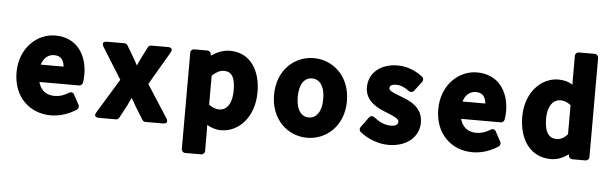

<svg xmlns="http://www.w3.org/2000/svg" viewBox="-55 -935 4327 1357"><g transform="rotate(5 2108.5 -256.0)"><path d="M55 -245C55 -70 173 37 322 37C390 37 454 13 504 -20C514 -27 518 -42 512 -53L473 -125C465 -140 449 -141 438 -134C405 -113 374 -102 337 -102C278 -102 238 -132 222 -191H504C514 -191 525 -199 528 -210C532 -225 534 -246 534 -270C534 -416 455 -528 306 -528C176 -528 55 -417 55 -245ZM221 -314C236 -365 271 -389 309 -389C354 -389 377 -367 383 -314Z M642 -13C617 27 664 25 664 25H784C792 25 802 20 806 12L858 -85V-86C866 -103 873 -119 882 -136C891 -121 902 -102 911 -85V-84L971 13C975 20 984 25 993 25H1117C1165 25 1138 -14 1138 -14L990 -244L1127 -478C1151 -518 1106 -516 1106 -516H987C978 -516 968 -510 964 -502L917 -409V-408C911 -395 905 -381 898 -367C891 -380 882 -396 875 -410L874 -411L819 -504C815 -510 807 -516 798 -516H674C626 -516 652 -478 652 -478L790 -256Z M1430 8C1461 26 1494 37 1529 37C1655 37 1764 -75 1764 -253C1764 -412 1686 -528 1546 -528C1497 -528 1452 -509 1413 -482L1411 -495C1409 -506 1398 -516 1386 -516H1291C1280 -516 1266 -506 1266 -491V194C1266 205 1276 219 1291 219H1406C1417 219 1431 209 1431 194V40ZM1431 -136V-342C1463 -371 1489 -383 1514 -383C1568 -383 1595 -347 1595 -252C1595 -147 1551 -108 1505 -108C1484 -108 1460 -114 1431 -136Z M1882 -245C1882 -69 2004 37 2140 37C2277 37 2399 -69 2399 -245C2399 -422 2277 -528 2140 -528C2004 -528 1882 -422 1882 -245ZM2050 -245C2050 -339 2088 -384 2140 -384C2192 -384 2231 -339 2231 -245C2231 -153 2192 -107 2140 -107C2088 -107 2050 -152 2050 -245Z M2511 -71C2504 -61 2504 -46 2515 -37C2567 6 2643 37 2717 37C2851 37 2933 -40 2933 -140C2933 -250 2841 -287 2775 -312C2714 -334 2690 -347 2690 -362C2690 -376 2696 -391 2737 -391C2768 -391 2798 -378 2830 -354C2840 -347 2856 -348 2865 -359L2918 -429C2925 -439 2924 -455 2913 -464C2870 -497 2810 -528 2735 -528C2616 -528 2531 -459 2531 -356C2531 -256 2621 -214 2685 -190C2744 -167 2774 -151 2774 -134C2774 -117 2766 -100 2721 -100C2679 -100 2642 -118 2600 -150C2588 -159 2573 -156 2565 -145Z M3047 -245C3047 -70 3165 37 3314 37C3382 37 3446 13 3496 -20C3506 -27 3510 -42 3504 -53L3465 -125C3457 -140 3441 -141 3430 -134C3397 -113 3366 -102 3329 -102C3270 -102 3230 -132 3214 -191H3496C3506 -191 3517 -199 3520 -210C3524 -225 3526 -246 3526 -270C3526 -416 3447 -528 3298 -528C3168 -528 3047 -417 3047 -245ZM3213 -314C3228 -365 3263 -389 3301 -389C3346 -389 3369 -367 3375 -314Z M3643 -245C3643 -75 3730 37 3870 37C3917 37 3959 18 3995 -8L3996 4C3998 16 4009 25 4021 25H4116C4127 25 4141 15 4141 0V-706C4141 -717 4131 -731 4116 -731H4001C3990 -731 3976 -721 3976 -706V-528V-527L3977 -501C3950 -517 3916 -528 3876 -528C3752 -528 3643 -415 3643 -245ZM3812 -246C3812 -342 3857 -383 3901 -383C3926 -383 3949 -376 3976 -355V-148C3949 -119 3926 -108 3898 -108C3846 -108 3812 -145 3812 -246Z"/></g></svg>

Font: Falling Sky
Style: Blk
Weight: 900
Designer: Paul D. Hunt
Foundry: Adobe Systems Incorporated
Version: Version 1.02